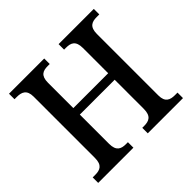

<svg xmlns="http://www.w3.org/2000/svg" viewBox="-172 -900 1087 1087"><g transform="rotate(-45 371.5 -357.0)"><path d="M32 0H314V-44H298C260 -44 232 -56 232 -113V-347H511V-114C511 -56 483 -44 444 -44H429V0H711V-44H690C653 -44 623 -55 623 -109V-601C623 -659 652 -670 690 -670H711V-714H429V-670H444C483 -670 511 -659 511 -601V-399H232V-602C232 -659 260 -670 298 -670H314V-714H32V-670H50C88 -670 119 -659 119 -604V-113C119 -56 91 -44 53 -44H32Z"/></g></svg>

Font: Noto Serif Hebrew SemiCondensed Medium
Style: Regular
Weight: 500
Width: 4
Designer: Monotype Design Team
Foundry: Monotype Imaging Inc.
Version: Version 2.004